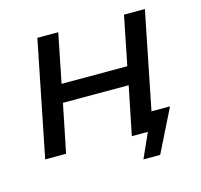

<svg xmlns="http://www.w3.org/2000/svg" viewBox="-96 -634 893 852"><g transform="rotate(-15 350.5 -208.5)"><path d="M40 0 146 -530H242L197 -305H499L544 -530H640L534 0H438L483 -222H181L136 0ZM461 113 523 -25 577 0H438L456 -84H636L538 113Z"/></g></svg>

Font: MOST Montserrat Medium
Style: Italic
Weight: 500
Italic angle: -11.3°
Designer: Julieta Ulanovsky
Foundry: Julieta Ulanovsky
Version: Version 8.000;March 11, 2024;FontCreator 15.0.0.2926 64-bit